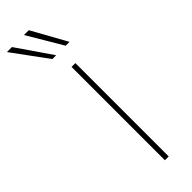

<svg xmlns="http://www.w3.org/2000/svg" viewBox="-314 -786 794 794"><g transform="rotate(-45 83.5 -389.0)"><path d="M96.7 0V-545.9H119.1V0ZM63.5 -625 -48.8 -778.3H-19.5L85.9 -625ZM141.6 -625 50.8 -778.3H79.1L164.1 -625Z"/></g></svg>

Font: Inter Tight Thin
Style: Regular
Weight: 250
Designer: Rasmus Andersson
Foundry: rsms
Version: Version 3.004